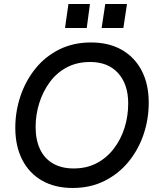

<svg xmlns="http://www.w3.org/2000/svg" viewBox="-20 -921 788 954"><path d="M341 13Q253 13 189 -23.5Q125 -60 90.5 -127.5Q56 -195 56 -286Q56 -367 81.5 -443Q107 -519 155.5 -579.5Q204 -640 274 -675Q344 -710 432 -710Q521 -710 585 -673.5Q649 -637 684 -570Q719 -503 719 -411Q719 -328 693 -252Q667 -176 618 -116.5Q569 -57 499 -22Q429 13 341 13ZM346 -84Q411 -84 461 -110.5Q511 -137 546 -183Q581 -229 599 -286.5Q617 -344 617 -407Q617 -502 567 -557.5Q517 -613 428 -613Q362 -613 311.5 -586Q261 -559 227 -512.5Q193 -466 175 -408.5Q157 -351 157 -290Q157 -226 179 -179.5Q201 -133 243.5 -108.5Q286 -84 346 -84ZM485 -782 503 -901H611L593 -782ZM303 -782 320 -901H427L411 -782Z"/></svg>

Font: Hanken Grotesk Medium
Style: Italic
Weight: 500
Italic angle: -8°
Designer: Alfredo Marco Pradil
Foundry: Hanken Design Co.
Version: Version 3.013